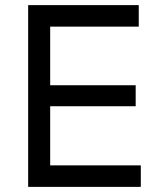

<svg xmlns="http://www.w3.org/2000/svg" viewBox="-20 -730 640 750"><path d="M90 0V-710H522V-626H176V-397H510V-315H176V-84H530V0Z"/></svg>

Font: Geist Mono
Style: Regular
Weight: 400
Monospace: yes
Designer: Basement.studio, Andrés Briganti, Mateo Zaragoza
Foundry: Basement.studio, Vercel, Andrés Briganti, Guido Ferreyra, Mateo Zaragoza
Version: Version 1.500; ttfautohint (v1.8.4.7-5d5b)